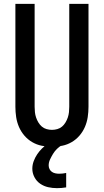

<svg xmlns="http://www.w3.org/2000/svg" viewBox="-20 -755 540 998"><path d="M250 8Q223 8 196.5 2.5Q170 -3 147 -16.5Q124 -30 106.5 -50.5Q89 -71 78.5 -95.5Q68 -120 64 -146.5Q60 -173 60 -200V-735H160V-200Q160 -186 161.5 -172Q163 -158 167.5 -144.5Q172 -131 179.5 -118.5Q187 -106 197.5 -97Q208 -88 222 -84Q236 -80 250 -80Q264 -80 278 -84Q292 -88 302.5 -97Q313 -106 320.5 -118.5Q328 -131 332.5 -144.5Q337 -158 338.5 -172Q340 -186 340 -200V-735H440V-200Q440 -173 436 -146.5Q432 -120 421.5 -95.5Q411 -71 393.5 -50.5Q376 -30 353 -16.5Q330 -3 303.5 2.5Q277 8 250 8ZM276 223Q253 223 230.5 218Q208 213 189 200Q170 187 159 166Q148 145 148 122Q148 102 155 83Q162 64 173 47.5Q184 31 198 17Q212 3 229 -8H301V0Q287 8 275.5 19.5Q264 31 255.5 45Q247 59 240 74Q233 89 233 105Q233 115 237.5 124Q242 133 250 138.5Q258 144 268 146Q278 148 287 148Q297 148 306 147Q315 146 324 144V219Q312 221 300 222Q288 223 276 223Z"/></svg>

Font: Iosevka Semibold
Style: Regular
Weight: 600
Monospace: yes
Designer: Belleve Invis
Foundry: Belleve Invis
Version: Version 33.2.3; ttfautohint (v1.8.4)